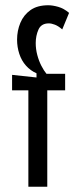

<svg xmlns="http://www.w3.org/2000/svg" viewBox="-20 -711 293 731"><path d="M88 0V-367H26V-426L119 -416V-432Q96 -442 79 -461Q62 -480 53.5 -506Q45 -532 45 -560Q45 -594 57.5 -624Q70 -654 96 -672.5Q122 -691 164 -691Q180 -691 201.5 -685Q223 -679 243 -662L217 -599Q202 -612 189 -617Q176 -622 166 -622Q137 -622 126.5 -598.5Q116 -575 116 -547Q116 -524 122 -501.5Q128 -479 137.5 -460.5Q147 -442 157 -430H228V-367H160V0Z"/></svg>

Font: Bricolage Grotesque 24pt Condensed Light
Style: Regular
Weight: 300
Width: 3
Designer: Mathieu Triay
Foundry: Atelier Triay
Version: Version 1.001;gftools[0.9.33.dev8+g029e19f]